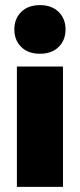

<svg xmlns="http://www.w3.org/2000/svg" viewBox="-20 -730 312 750"><path d="M46 0V-470H226V0ZM136 -520Q90 -520 63 -546.5Q36 -573 36 -615Q36 -657 63 -683.5Q90 -710 136 -710Q182 -710 209 -683.5Q236 -657 236 -615Q236 -573 209 -546.5Q182 -520 136 -520Z"/></svg>

Font: Celebes Black
Style: Regular
Weight: 900
Designer: Anugrah Pasau
Foundry: Lafontype
Version: Version 1.000; ttfautohint (v1.8.4)